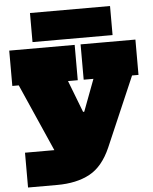

<svg xmlns="http://www.w3.org/2000/svg" viewBox="-64 -837 878 1099"><g transform="rotate(-5 375.5 -287.0)"><path d="M423 -580H738V-377H701L529 22Q482.5 128.5 406.8 169.2Q331 210 219 210H52V10H219Q254.5 10 274.5 -2.8Q294.5 -15.5 305 -40L402 -52L252 81L50 -377H13V-580H389V-377H333L454 -63L324 -194H458L361 -63L479 -377H423ZM610 -784V-617H150V-784Z"/></g></svg>

Font: Hepta Slab Black
Style: Regular
Weight: 900
Designer: Michael LaGattuta
Foundry: Michael LaGattuta
Version: Version 1.102